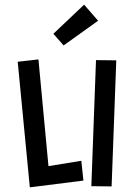

<svg xmlns="http://www.w3.org/2000/svg" viewBox="-20 -775 593 824"><path d="M209 -630 341 -755 401 -686 253 -580ZM56 -510 145 -520 188 -62 329 -85 338 0 108 29ZM392 -517 479 -516 459 25 372 24Z"/></svg>

Font: Stick
Style: Regular
Weight: 400
Designer: Fontworks Inc.
Foundry: Fontworks Inc.
Version: Version 1.100